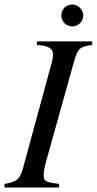

<svg xmlns="http://www.w3.org/2000/svg" viewBox="-28 -838 432 858"><path d="M384 -653H137V-637C193 -634 209 -619 209 -594C209 -578 203 -557 196 -532L76 -91C61 -35 47 -26 -8 -16V0H236V-16C179 -23 167 -27 167 -55C167 -75 173 -99 182 -131L302 -560C319 -621 328 -630 384 -637ZM344 -769C344 -794 321 -818 296 -818C268 -818 246 -797 246 -770C246 -742 267 -720 295 -720C322 -720 344 -742 344 -769Z"/></svg>

Font: XITS
Style: Italic
Weight: 400
Italic angle: -16.33°
Designer: MicroPress Inc., with final additions and corrections provided by Coen Hoffman, Elsevier (retired)
Version: Version 1.302